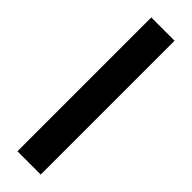

<svg xmlns="http://www.w3.org/2000/svg" viewBox="-240 -695 700 700"><g transform="rotate(45 110.0 -345.0)"><path d="M50 -690H170V0H50Z"/></g></svg>

Font: Tschichold
Style: Bold
Weight: 700
Designer: Peter Wiegel
Foundry: Peter Wiegel
Version: Version 1.000; ttfautohint (v1.3)